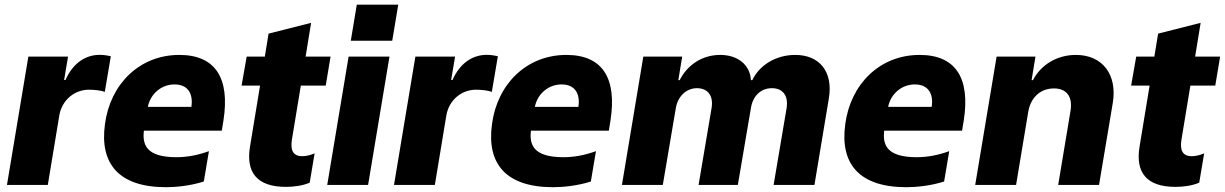

<svg xmlns="http://www.w3.org/2000/svg" viewBox="-20 -786 5205 816"><path d="M9.6 0H183.2L232.2 -296.2C243.6 -361.2 296.9 -404.8 358.3 -404.8C380 -404.8 409.4 -401.6 425.4 -395.6L451 -546.9C436.4 -550.4 419.7 -552.9 403.4 -552.9C343.8 -552.9 290.1 -518.1 258.2 -446H252.5L269.2 -545.5H100.5Z M742.2 -552.6C571.7 -552.6 448.2 -427.2 426.1 -258.5C402.7 -90.2 485.1 9.6 685.7 9.6C726.6 9.6 788.7 3.9 846.2 -14.6L867.9 -143.5C822.1 -127.1 777.3 -117.9 729.4 -117.9C598.7 -117.9 584.9 -173.7 591.6 -230.8H922.6L929.7 -274.1C957.7 -453.5 896 -552.6 742.2 -552.6ZM793.3 -331.7H608.3C618.6 -385.7 664.8 -427.2 721.6 -427.2C779.1 -427.2 801.8 -387.4 793.3 -331.7Z M1258.5 -422.2H1364.3L1384.9 -545.5H1278.8L1302.2 -688.9L1121.4 -643.1L1105.5 -545.5H1028.4L1006.7 -422.2H1085.2L1042.6 -163.4C1024.1 -52.6 1072.8 8.2 1195 8.2C1228 8.2 1265.3 3.6 1296.2 -9.6L1317.1 -134.2C1298.3 -126.1 1280.5 -122.2 1264.2 -122.2C1224.1 -122.2 1213.8 -149.5 1220.5 -191.8Z M1496.4 -766.3 1470.9 -612.9H1647L1672.6 -766.3ZM1370.7 0H1544.4L1635.3 -545.5H1461.6Z M1654.5 0H1828.1L1877.1 -296.2C1888.5 -361.2 1941.8 -404.8 2003.2 -404.8C2024.9 -404.8 2054.3 -401.6 2070.3 -395.6L2095.9 -546.9C2081.3 -550.4 2064.6 -552.9 2048.3 -552.9C1988.6 -552.9 1935 -518.1 1903.1 -446H1897.4L1914.1 -545.5H1745.4Z M2387.1 -552.6C2216.6 -552.6 2093 -427.2 2071 -258.5C2047.6 -90.2 2130 9.6 2330.6 9.6C2371.4 9.6 2433.6 3.9 2491.1 -14.6L2512.8 -143.5C2467 -127.1 2422.2 -117.9 2374.3 -117.9C2243.6 -117.9 2229.8 -173.7 2236.5 -230.8H2567.5L2574.6 -274.1C2602.6 -453.5 2540.8 -552.6 2387.1 -552.6ZM2438.2 -331.7H2253.2C2263.5 -385.7 2309.7 -427.2 2366.5 -427.2C2424 -427.2 2446.7 -387.4 2438.2 -331.7Z M2623.2 0H2796.9L2851.6 -322.8C2859.4 -376.8 2897 -411.2 2942.1 -411.2C2987.6 -411.2 3012.1 -380 3004.6 -329.2L2948.9 0H3115.8L3171.2 -325.6C3179 -377.8 3213.1 -411.2 3260.7 -411.2C3305 -411.2 3331.3 -381.7 3323.2 -327.4L3267.8 0H3441.4L3502.5 -367.2C3522 -482.2 3462 -552.6 3359.7 -552.6C3278.8 -552.6 3208.1 -510.3 3177.2 -445.3H3171.5C3167.6 -510.7 3115.8 -552.6 3040.8 -552.6C2965.6 -552.6 2902.3 -511.7 2868.6 -445.3H2862.9L2879.3 -545.5H2714.1Z M3888.5 -552.6C3718 -552.6 3594.5 -427.2 3572.4 -258.5C3549 -90.2 3631.4 9.6 3832 9.6C3872.9 9.6 3935 3.9 3992.5 -14.6L4014.2 -143.5C3968.4 -127.1 3923.7 -117.9 3875.7 -117.9C3745 -117.9 3731.2 -173.7 3737.9 -230.8H4068.9L4076 -274.1C4104 -453.5 4042.3 -552.6 3888.5 -552.6ZM3939.6 -331.7H3754.6C3764.9 -385.7 3811.1 -427.2 3867.9 -427.2C3925.4 -427.2 3948.2 -387.4 3939.6 -331.7Z M4124.6 0H4298.3L4350.1 -311.1C4360.8 -373.2 4403.1 -410.2 4459.2 -410.2C4514.2 -410.2 4539.8 -374.3 4529.5 -313.6L4477.3 0H4650.9L4709.2 -347.7C4729.4 -469.1 4665.5 -552.6 4552.6 -552.6C4470.9 -552.6 4403.1 -509.6 4370 -445.3H4364.3L4380.7 -545.5H4215.6Z M5039.1 -422.2H5144.9L5165.5 -545.5H5059.3L5082.7 -688.9L4902 -643.1L4886 -545.5H4808.9L4787.3 -422.2H4865.8L4823.2 -163.4C4804.7 -52.6 4853.3 8.2 4975.5 8.2C5008.5 8.2 5045.8 3.6 5076.7 -9.6L5097.7 -134.2C5078.8 -126.1 5061.1 -122.2 5044.7 -122.2C5004.6 -122.2 4994.3 -149.5 5001.1 -191.8Z"/></svg>

Font: TID UI Extra Bold
Style: Italic
Weight: 800
Italic angle: -9.39999°
Designer: The TID Project Authors
Foundry: Bakken & Bæck
Version: Version 1.001;hotconv 1.0.109;makeotfexe 2.5.65596